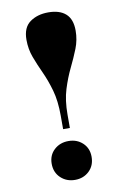

<svg xmlns="http://www.w3.org/2000/svg" viewBox="-87 -803 558 867"><g transform="rotate(-10 192.0 -369.0)"><path d="M172 -221V-283Q172 -351 158 -400Q144 -449 125.5 -489Q107 -529 93 -566.5Q79 -604 79 -647Q79 -703 113 -727.5Q147 -752 197 -752Q249 -752 277 -727Q305 -702 305 -650Q305 -607 289.5 -568Q274 -529 254 -488Q234 -447 218.5 -397.5Q203 -348 203 -282V-221ZM186 14Q147 14 120.5 -11Q94 -36 94 -76Q94 -115 120.5 -139.5Q147 -164 186 -164Q225 -164 251 -139.5Q277 -115 277 -76Q277 -36 251 -11Q225 14 186 14Z"/></g></svg>

Font: Literata 72pt ExtraBold
Style: Regular
Weight: 800
Designer: Latin by Veronika Burian and Jose Scaglione. Greek by Irene Vlachou. Cyrillic by Vera Evstafieva.
Foundry: TypeTogether
Version: Version 3.002